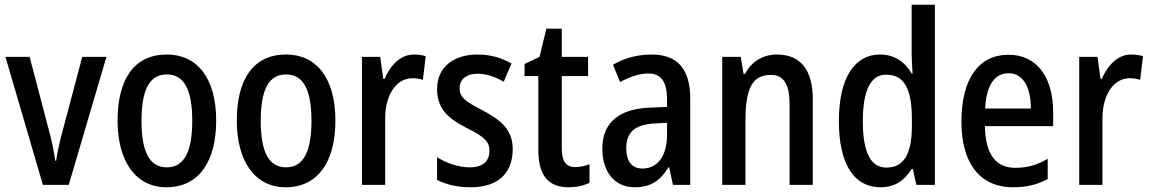

<svg xmlns="http://www.w3.org/2000/svg" viewBox="-20 -780 4853 810"><path d="M161 0H270L429 -540H327L241 -216C230 -173 220 -130 217 -102H213C208 -142 198 -188 187 -228L105 -540H3Z M892 -271C892 -452 811 -550 684 -550C546 -550 476 -446 476 -271C476 -102 551 10 682 10C822 10 892 -103 892 -271ZM577 -270C577 -399 609 -466 684 -466C758 -466 791 -399 791 -271C791 -142 758 -74 684 -74C609 -74 577 -143 577 -270Z M1395 -271C1395 -452 1314 -550 1187 -550C1049 -550 979 -446 979 -271C979 -102 1054 10 1185 10C1325 10 1395 -103 1395 -271ZM1080 -270C1080 -399 1112 -466 1187 -466C1261 -466 1294 -399 1294 -271C1294 -142 1261 -74 1187 -74C1112 -74 1080 -143 1080 -270Z M1726 -550C1670 -550 1628 -506 1602 -447H1597L1584 -540H1507V0H1605V-281C1605 -382 1654 -450 1719 -450C1735 -450 1751 -448 1764 -443L1776 -543C1760 -548 1742 -550 1726 -550Z M2143 -150C2143 -234 2093 -273 2017 -314C1942 -352 1919 -370 1919 -408C1919 -445 1947 -469 1995 -469C2034 -469 2071 -455 2105 -435L2138 -512C2094 -537 2048 -550 1994 -550C1892 -550 1824 -495 1824 -405C1824 -320 1871 -280 1949 -240C2025 -203 2045 -181 2045 -144C2045 -100 2017 -74 1962 -74C1913 -74 1860 -93 1824 -117V-21C1861 -2 1907 10 1966 10C2077 10 2143 -46 2143 -150Z M2407 -75C2367 -75 2350 -101 2350 -154V-459H2461V-540H2350V-659H2285L2256 -540L2193 -510V-459H2251V-147C2251 -36 2297 10 2378 10C2412 10 2444 3 2467 -9V-87C2448 -80 2427 -75 2407 -75Z M2729 -550C2668 -550 2612 -534 2566 -507L2596 -434C2638 -456 2677 -470 2715 -470C2768 -470 2794 -437 2794 -360V-329L2722 -326C2591 -321 2521 -262 2521 -153C2521 -60 2569 10 2657 10C2725 10 2765 -17 2800 -74H2803L2819 0H2892V-363C2892 -486 2841 -550 2729 -550ZM2741 -259 2794 -262V-210C2794 -120 2752 -69 2691 -69C2648 -69 2622 -96 2622 -155C2622 -220 2657 -255 2741 -259Z M3257 -550C3200 -550 3150 -521 3123 -468H3117L3105 -540H3027V0H3125V-274C3125 -405 3153 -464 3232 -464C3288 -464 3311 -422 3311 -339V0H3409V-360C3409 -489 3355 -550 3257 -550Z M3694 10C3756 10 3795 -18 3826 -67H3831L3846 0H3924V-760H3826V-552C3826 -530 3828 -499 3830 -470H3826C3797 -520 3752 -550 3693 -550C3584 -550 3519 -450 3519 -269C3519 -88 3583 10 3694 10ZM3719 -73C3652 -73 3620 -140 3620 -269C3620 -394 3651 -465 3718 -465C3797 -465 3827 -403 3827 -275V-249C3827 -130 3793 -73 3719 -73Z M4235 -549C4109 -549 4036 -448 4036 -266C4036 -99 4108 10 4254 10C4311 10 4356 -1 4400 -25V-110C4354 -83 4313 -72 4263 -72C4180 -72 4137 -131 4135 -248H4423V-308C4423 -450 4357 -549 4235 -549ZM4235 -471C4299 -471 4329 -407 4329 -322H4136C4141 -422 4177 -471 4235 -471Z M4752 -550C4696 -550 4654 -506 4628 -447H4623L4610 -540H4533V0H4631V-281C4631 -382 4680 -450 4745 -450C4761 -450 4777 -448 4790 -443L4802 -543C4786 -548 4768 -550 4752 -550Z"/></svg>

Font: Noto Sans Thai Cond Med
Style: Regular
Weight: 500
Width: 3
Designer: Monotype Design Team
Foundry: Monotype Imaging Inc.
Version: Version 2.002